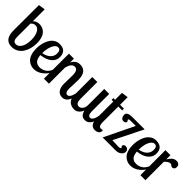

<svg xmlns="http://www.w3.org/2000/svg" viewBox="169 -1703 2712 2712"><g transform="rotate(45 1524.5 -347.0)"><path d="M45.9 -179.2 46.9 -686 147 -700.2V-462.9Q184.6 -502 242.2 -502Q265.1 -502 286.9 -496.3Q308.6 -490.7 331.3 -475.6Q354 -460.4 370.8 -437Q387.7 -413.6 398.4 -374.8Q409.2 -335.9 409.2 -286.1Q409.2 -228 395.3 -176.3Q381.3 -124.5 354.7 -83.5Q328.1 -42.5 285.6 -18.3Q243.2 5.9 189.9 5.9Q45.9 5.9 45.9 -179.2ZM319.8 -263.2Q319.8 -343.3 291.7 -396.7Q263.7 -450.2 214.8 -450.2Q177.7 -450.2 147 -416V-152.8Q147 -106.9 161.1 -85Q175.3 -63 206.1 -63Q242.7 -63 269 -91.8Q295.4 -120.6 307.6 -165Q319.8 -209.5 319.8 -263.2Z M776.9 -375Q776.9 -305.2 719 -258.3Q661.1 -211.4 560.1 -200.2Q566.9 -126.5 596.7 -98.1Q626.5 -69.8 674.8 -69.8Q725.1 -69.8 766.4 -96.4Q807.6 -123 833 -179.2H864.7Q838.4 -103 773.2 -48.6Q708 5.9 633.8 5.9Q597.7 5.9 566.7 -6.6Q535.6 -19 509.5 -45.2Q483.4 -71.3 468.3 -117.4Q453.1 -163.6 453.1 -225.1Q453.1 -260.7 459 -297.4Q464.8 -334 479 -371.8Q493.2 -409.7 514.4 -438.7Q535.6 -467.8 569.1 -486.3Q602.5 -504.9 644 -504.9Q776.9 -504.9 776.9 -375ZM559.1 -238.8Q629.9 -250 671.4 -289.3Q712.9 -328.6 712.9 -384.8Q712.9 -456.1 663.1 -456.1Q629.9 -456.1 605.5 -421.4Q581.1 -386.7 570.1 -338.6Q559.1 -290.5 559.1 -238.8Z M831.5 -500H931.6V-423.8Q945.3 -449.7 961.4 -467Q977.5 -484.4 994.1 -491.9Q1010.7 -499.5 1023.7 -502.2Q1036.6 -504.9 1051.8 -504.9Q1086.4 -504.9 1112.3 -493.4Q1138.2 -481.9 1152.3 -464.6Q1166.5 -447.3 1175 -421.9Q1183.6 -396.5 1186 -374.8Q1188.5 -353 1188.5 -326.2Q1188.5 -303.2 1185.5 -242.7Q1182.6 -182.1 1182.6 -155.8Q1182.6 -69.8 1227.5 -69.8Q1276.9 -69.8 1299.8 -179.2H1336.4Q1328.1 -131.3 1314.7 -95.9Q1301.3 -60.5 1287.6 -41.5Q1273.9 -22.5 1257.1 -11.2Q1240.2 0 1227.3 2.9Q1214.4 5.9 1199.7 5.9Q1140.6 5.9 1111.6 -37.4Q1082.5 -80.6 1082.5 -147Q1082.5 -159.2 1084 -233.2Q1085.4 -307.1 1085.4 -320.8Q1085.4 -429.2 1021.5 -429.2Q989.7 -429.2 967.8 -403.1Q945.8 -377 931.6 -319.8V0H831.5Z M1536.6 -500H1636.2V-160.2Q1636.2 -69.8 1681.6 -69.8Q1730.5 -69.8 1753.4 -179.2H1790.5Q1782.2 -131.3 1768.8 -95.9Q1755.4 -60.5 1741.7 -41.5Q1728 -22.5 1710.7 -11.2Q1693.4 0 1680.2 2.9Q1667 5.9 1651.4 5.9Q1608.9 5.9 1585.7 -20.3Q1562.5 -46.4 1554.2 -87.9Q1536.1 -41 1505.6 -17.6Q1475.1 5.9 1439.5 5.9Q1376 5.9 1337.2 -31.2Q1298.3 -68.4 1298.3 -148.9V-500H1398.4V-160.2Q1398.4 -69.8 1458.5 -69.8Q1489.3 -69.8 1512.9 -100.1Q1536.6 -130.4 1536.6 -179.2Z M2300.3 -85Q2293 -86.9 2287.6 -95.2Q2282.2 -103.5 2282.2 -110.8Q2282.2 -126 2294.4 -135Q2306.6 -144 2323.2 -144Q2346.7 -144 2363.8 -128.4Q2380.9 -112.8 2380.9 -85Q2380.9 -53.2 2348.6 -26.6Q2316.4 0 2267.1 0H2004.9L2221.2 -445.8H2135.3Q2078.1 -445.8 2078.1 -432.1Q2078.1 -425.8 2086.7 -416Q2095.2 -406.2 2095.2 -399.9Q2095.2 -388.7 2082 -378.9Q2068.8 -369.1 2050.3 -369.1Q2023.4 -369.1 2008.3 -389.9Q1993.2 -410.6 1993.2 -440.9Q1993.2 -500 2096.2 -500H2344.2L2129.9 -69.8Q2232.4 -64 2259.3 -64Q2276.9 -64 2287.8 -69.8Q2298.8 -75.7 2300.3 -85ZM1752.9 -638.2 1853 -651.9V-500H1930.2V-464.8H1853V-160.2Q1853 -146.5 1853.3 -138.4Q1853.5 -130.4 1856 -115.7Q1858.4 -101.1 1862.5 -92.3Q1866.7 -83.5 1875.5 -76.7Q1884.3 -69.8 1897 -69.8Q1917 -69.8 1934.1 -76.2Q1936 -64.5 1936 -58.1Q1936 -26.4 1910.6 -10.3Q1885.3 5.9 1852.1 5.9Q1823.2 5.9 1803 -6.3Q1782.7 -18.6 1772.2 -40Q1761.7 -61.5 1757.3 -84.5Q1752.9 -107.4 1752.9 -134.8V-464.8H1719.2V-500H1752.9Z M2704.6 -375Q2704.6 -305.2 2646.7 -258.3Q2588.9 -211.4 2487.8 -200.2Q2494.6 -126.5 2524.4 -98.1Q2554.2 -69.8 2602.5 -69.8Q2652.8 -69.8 2694.1 -96.4Q2735.4 -123 2760.7 -179.2H2792.5Q2766.1 -103 2700.9 -48.6Q2635.7 5.9 2561.5 5.9Q2525.4 5.9 2494.4 -6.6Q2463.4 -19 2437.3 -45.2Q2411.1 -71.3 2396 -117.4Q2380.9 -163.6 2380.9 -225.1Q2380.9 -260.7 2386.7 -297.4Q2392.6 -334 2406.7 -371.8Q2420.9 -409.7 2442.1 -438.7Q2463.4 -467.8 2496.8 -486.3Q2530.3 -504.9 2571.8 -504.9Q2704.6 -504.9 2704.6 -375ZM2486.8 -238.8Q2557.6 -250 2599.1 -289.3Q2640.6 -328.6 2640.6 -384.8Q2640.6 -456.1 2590.8 -456.1Q2557.6 -456.1 2533.2 -421.4Q2508.8 -386.7 2497.8 -338.6Q2486.8 -290.5 2486.8 -238.8Z M2759.3 -500H2859.4V-416Q2873.5 -437.5 2883.3 -450.2Q2893.1 -462.9 2908 -477.3Q2922.9 -491.7 2939.9 -498.3Q2957 -504.9 2977.5 -504.9Q3009.8 -504.9 3026.6 -488Q3043.5 -471.2 3043.5 -444.8Q3043.5 -418 3028.6 -405.5Q3013.7 -393.1 2997.6 -393.1Q2986.8 -393.1 2971.7 -405.5Q2956.5 -418 2941.4 -418Q2907.2 -418 2859.4 -368.2V0H2759.3Z"/></g></svg>

Font: Lobster Two
Style: Regular
Weight: 400
Designer: Pablo Impallari
Foundry: Pablo Impallari. www.impallari.com
Version: Version 1.006